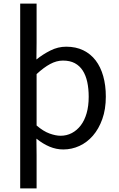

<svg xmlns="http://www.w3.org/2000/svg" viewBox="-20 -816 660 1065"><path d="M92 -796H183V-579L182 -486Q218 -515 260 -536Q302 -557 347 -557Q401 -557 442 -537Q483 -517 510.5 -481Q538 -445 552.5 -394Q567 -343 567 -280Q567 -210 547.5 -155.5Q528 -101 495.5 -63.5Q463 -26 420.5 -6.5Q378 13 331 13Q292 13 255 -2.5Q218 -18 182 -47L183 45V229H92ZM316 -63Q350 -63 378.5 -78Q407 -93 428 -120.5Q449 -148 460.5 -188Q472 -228 472 -279Q472 -324 464 -361Q456 -398 439 -424.5Q422 -451 395 -465.5Q368 -480 329 -480Q294 -480 258.5 -461Q223 -442 183 -405V-120Q220 -88 254.5 -75.5Q289 -63 316 -63Z"/></svg>

Font: SpoqaHanSans-Regular
Style: Regular
Weight: 400
Designer: [Spoqa Han Sans] Dong-huui Kim \uAE40 \uB3D9 \uD718  Younghwa Kang \uAC15 \uC601 \uD654  [Noto Sans] Ryoko NISHIZUKA \u8
Foundry: Spoqa (http://www.spoqa-han-sans.com)
Version: Version 2.000